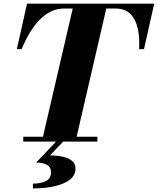

<svg xmlns="http://www.w3.org/2000/svg" viewBox="-20 -770 858 1044"><path d="M207.5 0 381.5 -750H564L390.5 0ZM106.5 0V-26.5H509.5V0ZM71.5 -503 127 -750H818.5L763 -503H736.5Q740 -566.5 728.8 -616.2Q717.5 -666 688.2 -694.8Q659 -723.5 608 -723.5H327.5Q289.5 -723.5 256 -707Q222.5 -690.5 193.8 -660.5Q165 -630.5 141 -590.5Q117 -550.5 97.5 -503ZM159 254.5V228.5Q200.5 228.5 229 214.8Q257.5 201 257.5 165.5Q257.5 139 235.8 126.5Q214 114 176.5 114L289.5 -5H328L252.5 74.5Q290.5 75.5 321.5 82.2Q352.5 89 371.5 104.5Q390.5 120 390.5 147Q390.5 183.5 359 207.5Q327.5 231.5 274.8 243Q222 254.5 159 254.5Z"/></svg>

Font: Bodoni Moda 9pt ExtraBold
Style: Italic
Weight: 800
Italic angle: -13°
Designer: Owen Earl
Foundry: indestructible type
Version: Version 2.004